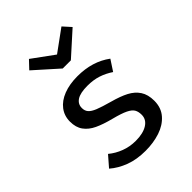

<svg xmlns="http://www.w3.org/2000/svg" viewBox="-231 -939 1076 1076"><g transform="rotate(-45 307.5 -400.5)"><path d="M414.4 -145.6Q414.4 -170.8 404.9 -187.2Q395.4 -203.6 367.7 -217.2Q340 -230.8 284.1 -245.1Q223.6 -260.5 184.6 -279Q145.6 -297.4 124.1 -327.2Q102.6 -356.9 102.6 -402.6Q102.6 -448.2 128.5 -482.3Q154.4 -516.4 201.8 -534.9Q249.2 -553.3 312.3 -553.3Q430.3 -553.3 512.3 -492.3L470.3 -428.2Q435.9 -451.3 398.5 -463.6Q361 -475.9 314.4 -475.9Q256.9 -475.9 230.3 -458.5Q203.6 -441 203.6 -409.7Q203.6 -387.2 216.2 -372.8Q228.7 -358.5 257.9 -346.7Q287.2 -334.9 344.6 -319Q403.1 -303.1 440.5 -283.6Q477.9 -264.1 499 -232.3Q520 -200.5 520 -151.3Q520 -95.9 487.7 -59Q455.4 -22.1 402.6 -4.6Q349.7 12.8 287.2 12.8Q217.9 12.8 164.1 -7.4Q110.3 -27.7 71.3 -61.5L125.6 -124.1Q158.5 -96.9 199.7 -81.3Q241 -65.6 287.2 -65.6Q346.2 -65.6 380.3 -87.2Q414.4 -108.7 414.4 -145.6ZM317.4 -720 446.2 -813.8 488.2 -767.2 349.2 -642.1H284.6L144.6 -767.2L188.7 -813.8Z"/></g></svg>

Font: Fira Code Fixed Retina
Style: Regular
Weight: 450
Monospace: yes
Designer: Carrois Corporate, Edenspiekermann AG, Nikita Prokopov
Foundry: Carrois Corporate, Edenspiekermann AG, Nikita Prokopov
Version: Version 5.002